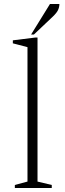

<svg xmlns="http://www.w3.org/2000/svg" viewBox="-20 -937 322 957"><path d="M54 0V-15L117 -32V-702L44 -721V-736L157 -750H167V-32L238 -15V0ZM135 -765 229 -917H276Q276 -902 269.5 -887.5Q263 -873 243 -854L149 -765Z"/></svg>

Font: Spectral ExtraLight
Style: Regular
Weight: 275
Designer: Jean-Baptiste Levee
Foundry: Production Type
Version: Version 2.001